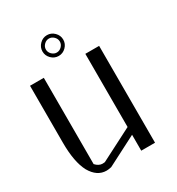

<svg xmlns="http://www.w3.org/2000/svg" viewBox="-182 -884 925 1001"><g transform="rotate(-30 281.0 -384.0)"><path d="M206.1 -661.1Q187.5 -679.7 187.5 -705.1Q187.5 -730.5 206.1 -749Q224.6 -767.6 250 -767.6Q275.4 -767.6 293.9 -749Q312.5 -730.5 312.5 -705.1Q312.5 -679.7 293.9 -661.1Q275.4 -642.6 250 -642.6Q224.6 -642.6 206.1 -661.1ZM220.7 -734.4Q208 -721.7 208 -705.1Q208 -688.5 220.7 -675.8Q233.4 -663.1 250 -663.1Q266.6 -663.1 279.3 -675.8Q292 -688.5 292 -705.1Q292 -721.7 279.3 -734.4Q266.6 -747.1 250 -747.1Q233.4 -747.1 220.7 -734.4ZM458 -583V0H375V-95.7L196.3 -3.9Q178.7 0 167 0Q110.4 0 75.2 -61.5Q42 -124 42 -240.2V-583H125V-63.5Q144.5 -42 167 -42Q176.8 -42 180.7 -43L375 -142.6V-583Z"/></g></svg>

Font: wanta
Style: Medium
Weight: 500
Version: Version 0.91